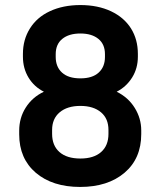

<svg xmlns="http://www.w3.org/2000/svg" viewBox="-20 -721 618 752"><path d="M120.1 -44.4Q55.2 -100.1 55.2 -194.8V-209Q55.2 -259.3 80.6 -299.3Q106.4 -340.3 151.9 -361.8Q113.8 -380.9 91.8 -417Q69.8 -453.1 69.8 -499V-509.8Q69.8 -565.9 97.2 -609.4Q124.5 -653.3 174.8 -676.8Q226.6 -701.2 294.9 -701.2Q363.3 -701.2 415 -676.8Q465.8 -652.8 493.2 -609.4Q520 -566.4 520 -509.8V-499Q520 -453.6 497.6 -417.5Q474.6 -380.9 437 -361.8Q482.4 -339.4 507.8 -298.3Q533.2 -257.3 533.2 -210V-195.8Q533.2 -100.1 467.8 -44.4Q402.3 11.2 293.9 11.2Q185.5 11.2 120.1 -44.4ZM366.2 -436.5Q391.1 -459 391.1 -498V-508.8Q391.1 -547.4 365.7 -568.4Q339.8 -589.8 294.9 -589.8Q249.5 -589.8 223.6 -568.4Q198.2 -547.4 198.2 -508.8V-498Q198.2 -459 223.1 -436.5Q247.6 -414.1 294.9 -414.1Q341.8 -414.1 366.2 -436.5ZM404.8 -196.8V-211.9Q404.8 -256.3 376 -280.8Q346.2 -306.2 294.9 -306.2Q243.2 -306.2 213.4 -280.8Q184.1 -255.9 184.1 -211.9V-196.8Q184.1 -150.9 212.9 -125.5Q241.7 -100.1 294.9 -100.1Q347.2 -100.1 376 -125.5Q404.8 -150.9 404.8 -196.8Z"/></svg>

Font: D-DIN Exp
Style: DINExp-Bold
Weight: 700
Width: 7
Designer: Charles Nix
Foundry: Datto Inc.
Version: Version 1.00